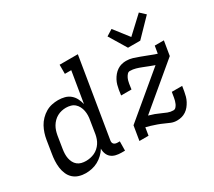

<svg xmlns="http://www.w3.org/2000/svg" viewBox="-142 -1049 1485 1332"><g transform="rotate(-30 600.0 -383.0)"><path d="M207 8Q179 8 153 0Q127 -8 108 -25.5Q89 -43 78.5 -67.5Q68 -92 64.5 -119Q61 -146 62.5 -174Q64 -202 69 -230L85 -330Q89 -355 97 -379.5Q105 -404 117.5 -427Q130 -450 149.5 -470Q169 -490 192 -503.5Q215 -517 240.5 -522.5Q266 -528 291 -528Q318 -528 343 -521.5Q368 -515 387 -499Q406 -483 417 -461Q428 -439 434 -414L475 -662H424V-735H570L467 -108Q465 -99 466 -91Q467 -83 472 -77Q477 -71 485.5 -68.5Q494 -66 503 -66H520L519 8H490Q468 8 447 3Q426 -2 410.5 -14.5Q395 -27 387.5 -47Q380 -67 381 -88Q368 -66 348 -47Q328 -28 305 -15.5Q282 -3 256.5 2.5Q231 8 207 8ZM250 -65Q267 -65 284.5 -68.5Q302 -72 318.5 -79.5Q335 -87 349 -99.5Q363 -112 373 -127Q383 -142 389 -159Q395 -176 398 -193L414 -293Q418 -313 418.5 -332Q419 -351 415.5 -369.5Q412 -388 403.5 -404.5Q395 -421 381.5 -433Q368 -445 349.5 -450Q331 -455 312 -455Q295 -455 277 -451Q259 -447 242.5 -438Q226 -429 212.5 -415.5Q199 -402 189.5 -386Q180 -370 174.5 -352.5Q169 -335 166 -318L150 -218Q147 -199 146.5 -180.5Q146 -162 149.5 -144.5Q153 -127 161 -111.5Q169 -96 182.5 -85Q196 -74 213.5 -69.5Q231 -65 250 -65ZM937 8Q912 8 890 -1Q868 -10 847.5 -19.5Q827 -29 804.5 -37Q782 -45 759 -52L722 -62L712 0H639L658 -115L999 -400Q977 -408 956 -416Q935 -424 914 -432.5Q893 -441 870.5 -447.5Q848 -454 824 -454Q812 -454 803.5 -444.5Q795 -435 789.5 -424Q784 -413 781 -402Q778 -391 776 -379L770 -337H687L693 -379Q696 -397 701 -415Q706 -433 715 -450Q724 -467 736.5 -482Q749 -497 765.5 -508Q782 -519 800 -523.5Q818 -528 836 -528Q863 -528 887.5 -520.5Q912 -513 935.5 -504Q959 -495 983 -486Q1007 -477 1030 -468L1052 -461L1062 -520H1135L1116 -405L779 -123L782 -122Q804 -116 824.5 -108.5Q845 -101 865 -91.5Q885 -82 906 -74Q927 -66 950 -66Q962 -66 970.5 -75.5Q979 -85 984 -96Q989 -107 992 -118Q995 -129 997 -141L1004 -183H1087L1080 -141Q1077 -123 1072 -105Q1067 -87 1058 -70Q1049 -53 1037 -38Q1025 -23 1008.5 -12Q992 -1 973.5 3.5Q955 8 937 8ZM894 -600 810 -739 860 -770 951 -653 1081 -774 1123 -735 992 -600Z"/></g></svg>

Font: Iosevka Etoile
Style: Italic
Weight: 400
Italic angle: -9°
Designer: Belleve Invis
Foundry: Belleve Invis
Version: Version 22.1.2; ttfautohint (v1.8.4)